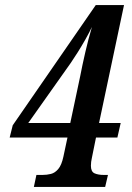

<svg xmlns="http://www.w3.org/2000/svg" viewBox="-20 -734 517 754"><path d="M113 0 123 -47H147Q164 -47 180 -51Q196 -55 209 -70.5Q222 -86 229 -119L245 -194H18L30 -242L356 -714H467L369 -251H454L441 -194H357L341 -115Q337 -98 337 -83Q337 -60 351 -53.5Q365 -47 388 -47H404L393 0ZM258 -487 91 -251H256L295 -435Q303 -477 315 -529Q327 -581 341 -628Q330 -605 315 -578.5Q300 -552 284.5 -527.5Q269 -503 258 -487Z"/></svg>

Font: Noto Serif Tamil ExtraCondensed SemiBold
Style: Italic
Weight: 600
Width: 2
Italic angle: -12°
Designer: Indian Type Foundry, Tom Grace, and the Monotype Design Team
Foundry: Monotype Imaging Inc.
Version: Version 2.003; ttfautohint (v1.8.4.7-5d5b)